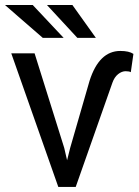

<svg xmlns="http://www.w3.org/2000/svg" viewBox="-22 -739 548 759"><path d="M229.5 -589.4H147L-2.4 -719.2H107.4ZM356.9 -589.4H283.7L163.6 -719.2H264.2ZM231.9 -154.3 243.2 -105.5 255.4 -154.3 332 -419.4Q369.6 -537.6 453.6 -537.6Q488.3 -537.6 505.4 -525.9L495.1 -453.6Q488.8 -457.5 474.6 -457.5Q459.5 -457.5 444.8 -445.8Q430.2 -434.1 422.4 -412.1L277.3 0H208.5L22.5 -528.3H114.7Z"/></svg>

Font: Mardoto
Style: Regular
Weight: 400
Designer: Christian Robertson, Vahan Hovhannisyan
Foundry: Google
Version: Version 1.000